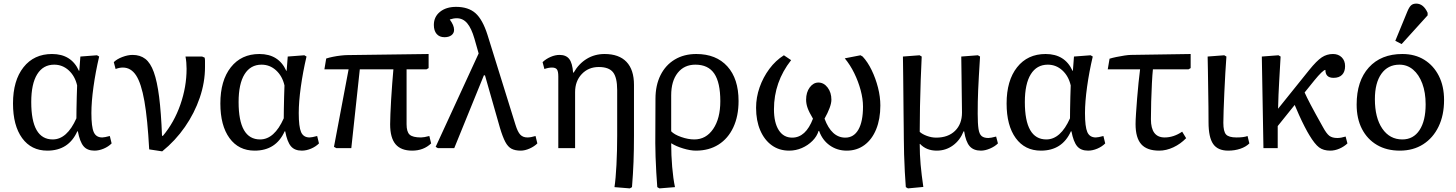

<svg xmlns="http://www.w3.org/2000/svg" viewBox="-20 -820 8061 1063"><path d="M242 14Q153 14 102.5 -55.5Q52 -125 52 -247Q52 -374 110 -447.5Q168 -521 268 -521Q375 -521 417 -428H419L425 -507L517 -514L529 -507Q509 -422 497.5 -339Q486 -256 486 -194Q486 -118 499 -88.5Q512 -59 546 -59Q552 -59 562.5 -61Q573 -63 588 -67L598 -26Q580 -8 554 3Q528 14 503 14Q463 14 442.5 -10.5Q422 -35 411 -93H408Q360 14 242 14ZM272 -48Q351 -48 403 -165Q403 -182 403.5 -215.5Q404 -249 405 -285.5Q406 -322 407 -347Q395 -399 360.5 -430.5Q326 -462 280 -462Q219 -462 186 -409Q153 -356 153 -255Q153 -48 272 -48Z M878 18 806 7Q797 -161 779.5 -260Q762 -359 733.5 -402.5Q705 -446 660 -446Q641 -446 620 -438L610 -476Q627 -493 657.5 -504.5Q688 -516 714 -516Q756 -516 784.5 -494Q813 -472 831.5 -421Q850 -370 861 -283.5Q872 -197 877 -68H882Q944 -142 978.5 -240.5Q1013 -339 1013 -439Q1013 -476 1007 -507H1099L1113 -501Q1115 -493 1115 -483.5Q1115 -474 1115 -449Q1115 -364 1086 -279Q1057 -194 1004 -117.5Q951 -41 878 18Z M1390 14Q1301 14 1250.5 -55.5Q1200 -125 1200 -247Q1200 -374 1258 -447.5Q1316 -521 1416 -521Q1523 -521 1565 -428H1567L1573 -507L1665 -514L1677 -507Q1657 -422 1645.5 -339Q1634 -256 1634 -194Q1634 -118 1647 -88.5Q1660 -59 1694 -59Q1700 -59 1710.5 -61Q1721 -63 1736 -67L1746 -26Q1728 -8 1702 3Q1676 14 1651 14Q1611 14 1590.5 -10.5Q1570 -35 1559 -93H1556Q1508 14 1390 14ZM1420 -48Q1499 -48 1551 -165Q1551 -182 1551.5 -215.5Q1552 -249 1553 -285.5Q1554 -322 1555 -347Q1543 -399 1508.5 -430.5Q1474 -462 1428 -462Q1367 -462 1334 -409Q1301 -356 1301 -255Q1301 -48 1420 -48Z M2262 14Q2200 14 2170 -21.5Q2140 -57 2140 -132Q2140 -152 2141.5 -188.5Q2143 -225 2145.5 -269Q2148 -313 2151.5 -357Q2155 -401 2158 -436H1972L1925 0H1842L1829 -7L1910 -436H1776L1786 -496Q1801 -501 1823 -505.5Q1845 -510 1867.5 -512.5Q1890 -515 1905 -515L2353 -521V-443L2341 -436H2231V-132Q2231 -90 2248 -74.5Q2265 -59 2311 -59Q2327 -59 2357 -67L2367 -26Q2325 14 2262 14Z M2945 -67 2955 -26Q2938 -9 2912 2.5Q2886 14 2863 14Q2832 14 2812 3.5Q2792 -7 2777.5 -34.5Q2763 -62 2748 -112L2665 -403H2659L2495 0H2404L2392 -7L2630 -524L2607 -605Q2590 -664 2566.5 -691.5Q2543 -719 2509 -719Q2490 -719 2470 -712Q2494 -680 2494 -655Q2494 -636 2479.5 -625Q2465 -614 2441 -614Q2413 -614 2397.5 -632Q2382 -650 2382 -682Q2382 -727 2416 -754.5Q2450 -782 2505 -782Q2573 -782 2612.5 -747Q2652 -712 2679 -627L2834 -129Q2846 -90 2860.5 -74.5Q2875 -59 2900 -59Q2919 -59 2945 -67Z M3467 223 3382 216Q3389 170 3393 92.5Q3397 15 3397 -70V-321Q3397 -391 3374 -420Q3351 -449 3295 -449Q3238 -449 3201 -410Q3164 -371 3164 -310V0H3071V-397Q3071 -425 3063.5 -435.5Q3056 -446 3036 -446Q3017 -446 2994 -438L2984 -476Q3003 -494 3028.5 -505Q3054 -516 3078 -516Q3114 -516 3131.5 -493.5Q3149 -471 3153 -418H3156Q3185 -468 3229 -494.5Q3273 -521 3327 -521Q3407 -521 3448.5 -477.5Q3490 -434 3490 -350V-70Q3490 10 3487.5 76Q3485 142 3479 216Z M3631 223 3619 216Q3616 179 3613.5 134.5Q3611 90 3609.5 47.5Q3608 5 3608 -27L3609 -273Q3609 -348 3637 -404Q3665 -460 3716 -490.5Q3767 -521 3835 -521Q3945 -521 4007 -452.5Q4069 -384 4069 -261Q4069 -177 4040 -115Q4011 -53 3958 -19.5Q3905 14 3833 14Q3802 14 3762.5 2Q3723 -10 3698 -26H3696Q3696 39 3701.5 104Q3707 169 3717 216ZM3824 -48Q3889 -48 3928.5 -106Q3968 -164 3968 -260Q3968 -363 3934.5 -412.5Q3901 -462 3830 -462Q3768 -462 3732 -416.5Q3696 -371 3696 -292V-93Q3713 -75 3751.5 -61.5Q3790 -48 3824 -48Z M4349 14Q4294 14 4253 -15.5Q4212 -45 4189 -98.5Q4166 -152 4166 -223Q4166 -281 4185.5 -336.5Q4205 -392 4239.5 -438.5Q4274 -485 4320 -514L4360 -487Q4265 -366 4265 -215Q4265 -141 4291.5 -99.5Q4318 -58 4366 -58Q4441 -58 4481 -163Q4460 -198 4451.5 -221.5Q4443 -245 4443 -268Q4443 -309 4463 -336Q4483 -363 4511 -363Q4541 -363 4562 -335.5Q4583 -308 4583 -268Q4583 -249 4573 -222Q4563 -195 4545 -163Q4584 -58 4660 -58Q4707 -58 4732.5 -102.5Q4758 -147 4758 -230Q4758 -272 4745 -320.5Q4732 -369 4709.5 -415Q4687 -461 4657 -497L4744 -514L4756 -507Q4784 -477 4806 -431.5Q4828 -386 4841 -335Q4854 -284 4854 -236Q4854 -161 4831 -104.5Q4808 -48 4766 -17Q4724 14 4668 14Q4615 14 4574 -15Q4533 -44 4515 -95H4512Q4503 -65 4478 -40Q4453 -15 4419.5 -0.5Q4386 14 4349 14Z M5007 223 4995 216Q4992 180 4989.5 132Q4987 84 4985.5 35Q4984 -14 4984 -51Q4984 -68 4983.5 -106Q4983 -144 4982.5 -194.5Q4982 -245 4981.5 -298Q4981 -351 4980.5 -397Q4980 -443 4979.5 -473Q4979 -503 4979 -507L5071 -514L5083 -507Q5080 -449 5077.5 -376.5Q5075 -304 5073.5 -230Q5072 -156 5072 -90Q5086 -77 5112 -67.5Q5138 -58 5163 -58Q5229 -58 5267.5 -95.5Q5306 -133 5306 -197Q5306 -206 5305.5 -238.5Q5305 -271 5304.5 -314Q5304 -357 5303.5 -399Q5303 -441 5302.5 -471Q5302 -501 5302 -507L5394 -514L5406 -507Q5402 -444 5399.5 -399Q5397 -354 5395.5 -320Q5394 -286 5393.5 -256Q5393 -226 5393 -191Q5393 -135 5397.5 -106Q5402 -77 5415 -66.5Q5428 -56 5452 -56Q5465 -56 5495 -64L5505 -26Q5488 -9 5461 2.5Q5434 14 5411 14Q5370 14 5348.5 -10.5Q5327 -35 5318 -93H5315Q5295 -43 5255.5 -14.5Q5216 14 5166 14Q5109 14 5074 -23H5072Q5072 36 5077 91.5Q5082 147 5092 215Z M5743 14Q5654 14 5603.5 -55.5Q5553 -125 5553 -247Q5553 -374 5611 -447.5Q5669 -521 5769 -521Q5876 -521 5918 -428H5920L5926 -507L6018 -514L6030 -507Q6010 -422 5998.5 -339Q5987 -256 5987 -194Q5987 -118 6000 -88.5Q6013 -59 6047 -59Q6053 -59 6063.5 -61Q6074 -63 6089 -67L6099 -26Q6081 -8 6055 3Q6029 14 6004 14Q5964 14 5943.5 -10.5Q5923 -35 5912 -93H5909Q5861 14 5743 14ZM5773 -48Q5852 -48 5904 -165Q5904 -182 5904.5 -215.5Q5905 -249 5906 -285.5Q5907 -322 5908 -347Q5896 -399 5861.5 -430.5Q5827 -462 5781 -462Q5720 -462 5687 -409Q5654 -356 5654 -255Q5654 -48 5773 -48Z M6398 14Q6330 14 6298.5 -21.5Q6267 -57 6267 -133Q6267 -154 6269.5 -191.5Q6272 -229 6275.5 -274Q6279 -319 6283.5 -362Q6288 -405 6292 -436H6113L6123 -495Q6139 -500 6161 -504.5Q6183 -509 6205.5 -512.5Q6228 -516 6242 -516L6572 -521V-443L6560 -436H6363Q6360 -407 6357.5 -359Q6355 -311 6353.5 -257.5Q6352 -204 6352 -160Q6352 -59 6428 -59Q6478 -59 6525 -91L6547 -55Q6516 -23 6476.5 -4.5Q6437 14 6398 14Z M6780 14Q6722 14 6696.5 -23Q6671 -60 6671 -143Q6671 -178 6670.5 -228Q6670 -278 6669 -332Q6668 -386 6667.5 -432.5Q6667 -479 6666 -507L6758 -514L6770 -507Q6767 -469 6764 -416Q6761 -363 6758.5 -308Q6756 -253 6754.5 -208Q6753 -163 6753 -140Q6753 -92 6768 -75.5Q6783 -59 6826 -59Q6867 -59 6887 -67L6897 -26Q6878 -7 6847 3.5Q6816 14 6780 14Z M7345 14Q7307 14 7283 -4Q7259 -22 7229 -72Q7219 -88 7203 -119Q7187 -150 7172 -183.5Q7157 -217 7148 -239L7054 -122V0H6975L6966 -507L7058 -514L7070 -507Q7066 -433 7062 -366.5Q7058 -300 7056 -218L7228 -432Q7270 -484 7298 -502.5Q7326 -521 7360 -521Q7390 -521 7408.5 -502.5Q7427 -484 7427 -454Q7427 -423 7410.5 -406Q7394 -389 7363 -389Q7318 -389 7318 -433Q7311 -433 7295 -417.5Q7279 -402 7257 -375L7203 -308Q7214 -283 7236 -241Q7258 -199 7304 -117Q7324 -80 7340 -68Q7356 -56 7384 -56Q7404 -56 7430 -64L7440 -26Q7421 -8 7395.5 3Q7370 14 7345 14Z M7730 14Q7657 14 7603.5 -17.5Q7550 -49 7520.5 -106Q7491 -163 7491 -241Q7491 -372 7558.5 -446.5Q7626 -521 7744 -521Q7814 -521 7865.5 -489Q7917 -457 7946 -400Q7975 -343 7975 -266Q7975 -182 7944.5 -119Q7914 -56 7859 -21Q7804 14 7730 14ZM7744 -48Q7805 -48 7839 -99.5Q7873 -151 7873 -242Q7873 -308 7854.5 -357.5Q7836 -407 7803.5 -434.5Q7771 -462 7728 -462Q7664 -462 7628 -411.5Q7592 -361 7592 -271Q7592 -168 7633 -108Q7674 -48 7744 -48ZM7740 -576 7705 -594 7772 -757Q7782 -781 7792.5 -790.5Q7803 -800 7821 -800Q7861 -800 7884 -749V-735Z"/></svg>

Font: Literata 12pt
Style: Regular
Weight: 400
Designer: Latin by Veronika Burian and Jose Scaglione. Greek by Irene Vlachou. Cyrillic by Vera Evstafieva.
Foundry: TypeTogether
Version: Version 3.002